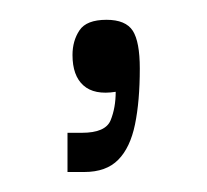

<svg xmlns="http://www.w3.org/2000/svg" viewBox="-20 -91 207 192"><path d="M47.5 81V41.8H61.8Q85.5 41.8 90.6 29.3Q95.7 16.8 95.7 0.8Q74.3 4.2 63.4 -5.6Q52.5 -15.3 52.5 -36Q52.5 -50.2 59.5 -60.7Q66.5 -71.2 86.5 -71.2Q105.7 -71.2 112.8 -60.2Q119.8 -49.2 119.8 -22.5Q119.8 10.2 115 33.4Q110.2 56.7 98.2 68.8Q86.2 81 64.3 81Z"/></svg>

Font: Darker Grotesque Light
Style: Regular
Weight: 300
Designer: Gabriel Lam
Foundry: TypeRant
Version: Version 1.000;gftools[0.9.28]